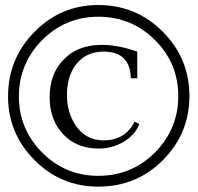

<svg xmlns="http://www.w3.org/2000/svg" viewBox="-20 -711 771 749"><path d="M718.9 -336Q718.9 -189.7 614.9 -85.7Q512 17.1 363.4 17.1Q218.3 17.1 115.4 -85.7Q11.4 -189.7 11.4 -334.9Q11.4 -482.3 114.3 -586.3Q217.1 -691.4 363.4 -691.4Q510.9 -691.4 614.9 -587.4Q718.9 -483.4 718.9 -336ZM675.4 -336Q675.4 -465.1 584 -555.4Q492.6 -645.7 363.4 -645.7Q235.4 -645.7 144 -554.3Q53.7 -461.7 53.7 -334.9Q53.7 -206.9 145.1 -115.4Q235.4 -25.1 363.4 -25.1Q492.6 -25.1 584 -115.4Q675.4 -208 675.4 -336ZM523.4 -227.4Q515.4 -205.7 499.4 -188Q483.4 -170.3 462.3 -157.7Q441.1 -145.1 416 -138.3Q390.9 -131.4 365.7 -131.4Q278.9 -131.4 226.3 -187.4Q173.7 -243.4 173.7 -331.4Q173.7 -424 228.6 -478.9Q283.4 -536 377.1 -536Q440 -536 515.4 -509.7V-405.7H490.3Q488 -509.7 384 -509.7Q315.4 -509.7 275.4 -458.3Q241.1 -411.4 241.1 -340.6Q241.1 -272 276.6 -219.4Q316.6 -163.4 384 -163.4Q468.6 -163.4 505.1 -236.6Z"/></svg>

Font: t
Style: Regular
Weight: 400
Designer: Takis Katsoulidis and George D. Matthiopoulos
Foundry: Takis Katsoulidis and George D. Matthiopoulos
Version: Version 1.0 ; ttfautohint (v1.8.1)